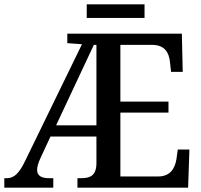

<svg xmlns="http://www.w3.org/2000/svg" viewBox="-20 -870 934 890"><path d="M382 -787H650V-850H382ZM0 0H227V-44H207C171 -44 152 -56 152 -83C152 -95 157 -115 167 -136L214 -237H427V-112C426 -54 396 -44 355 -44H339V0H852L858 -177H804L798 -133C791 -89 769 -52 713 -52H538V-348H761V-399H538V-662H689C744 -660 764 -626 768 -581L773 -537H827L823 -714H292V-670L360 -665L96 -123C70 -69 46 -44 13 -44H0ZM240 -289 415 -662H427V-289Z"/></svg>

Font: Noto Serif SemiCondensed Medium
Style: Regular
Weight: 500
Width: 4
Designer: Monotype Design Team
Foundry: Monotype Imaging Inc.
Version: Version 2.014